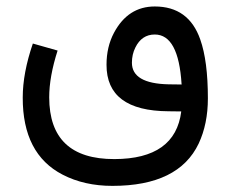

<svg xmlns="http://www.w3.org/2000/svg" viewBox="-20 -387 720 602"><path d="M338.9 111.8Q529.8 111.3 548.3 -37.6L508.8 -38.1Q313.5 -39.1 314 -184.1Q314 -240.2 337.4 -284.2Q381.3 -366.7 465.3 -366.7Q571.8 -366.7 607.9 -263.2Q631.8 -195.8 631.8 -78.6Q631.8 1.5 603 63Q540 195.8 332.5 195.8Q244.1 195.8 176.3 160.6Q50.8 95.7 51.3 -81.1Q51.3 -158.2 83 -250.5L160.6 -228.5Q134.3 -146.5 134.3 -82Q134.3 112.3 338.9 111.8ZM549.3 -123.5Q539.6 -278.8 465.3 -278.8Q424.3 -278.8 404.3 -237.8Q393.6 -216.3 393.6 -190.4Q393.6 -125 508.8 -122.6Q528.8 -122.6 548.3 -122.1H549.8Z"/></svg>

Font: Nahid FD
Style: FD
Weight: 400
Foundry: DejaVu fonts team - Redesigned by Saber Rastikerdar
Version: Version 0.3.0